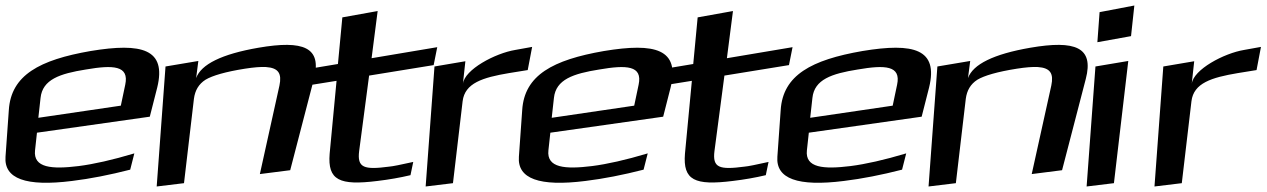

<svg xmlns="http://www.w3.org/2000/svg" viewBox="-71 -642 4594 696"><path d="M257 -457C73 -425 -31 -370 -39 -243L-51 -74C-57 6 23 35 190 14C256 6 327 -8 401 -27L416 -86C336 -62 269 -47 214 -40C117 -28 49 -33 56 -97L63 -161L472 -219L499 -325C533 -464 444 -488 257 -457ZM240 -390C339 -407 398 -405 383 -335L367 -259L68 -215L76 -287C83 -354 146 -375 240 -390Z M866 -469C733 -446 658 -409 640 -359L648 -421L529 -401L497 34L596 22L632 -284C636 -314 649 -337 674 -353C699 -368 747 -382 817 -393C849 -398 874 -400 893 -399C939 -396 951 -375 942 -332L871 -11L981 -25L1067 -356C1097 -471 1029 -497 866 -469Z M1231 -95 1267 -368 1501 -406 1514 -471 1276 -431 1298 -602 1170 -579 1154 -410 1016 -387 1012 -327 1149 -349 1124 -85C1116 12 1160 31 1297 14C1339 9 1379 2 1417 -7L1427 -55C1382 -45 1353 -39 1340 -38C1249 -26 1223 -33 1231 -95Z M1607 -338 1616 -420 1504 -401 1472 34 1571 22 1606 -275C1614 -341 1679 -361 1774 -377L1842 -388L1858 -472L1797 -461C1724 -449 1613 -390 1607 -338Z M2118 -457C1934 -425 1830 -370 1822 -243L1810 -74C1804 6 1884 35 2051 14C2117 6 2188 -8 2262 -27L2277 -86C2197 -62 2130 -47 2075 -40C1978 -28 1910 -33 1917 -97L1924 -161L2333 -219L2360 -325C2394 -464 2305 -488 2118 -457ZM2101 -390C2200 -407 2259 -405 2244 -335L2228 -259L1929 -215L1937 -287C1944 -354 2007 -375 2101 -390Z M2519 -95 2555 -368 2789 -406 2802 -471 2564 -431 2586 -602 2458 -579 2442 -410 2304 -387 2300 -327 2437 -349 2412 -85C2404 12 2448 31 2585 14C2627 9 2667 2 2705 -7L2715 -55C2670 -45 2641 -39 2628 -38C2537 -26 2511 -33 2519 -95Z M3055 -457C2871 -425 2767 -370 2759 -243L2747 -74C2741 6 2821 35 2988 14C3054 6 3125 -8 3199 -27L3214 -86C3134 -62 3067 -47 3012 -40C2915 -28 2847 -33 2854 -97L2861 -161L3270 -219L3297 -325C3331 -464 3242 -488 3055 -457ZM3038 -390C3137 -407 3196 -405 3181 -335L3165 -259L2866 -215L2874 -287C2881 -354 2944 -375 3038 -390Z M3664 -469C3531 -446 3456 -409 3438 -359L3446 -421L3327 -401L3295 34L3394 22L3430 -284C3434 -314 3447 -337 3472 -353C3497 -368 3545 -382 3615 -393C3647 -398 3672 -400 3691 -399C3737 -396 3749 -375 3740 -332L3669 -11L3779 -25L3865 -356C3895 -471 3827 -497 3664 -469Z M4029 -511 4041 -622 3915 -598 3907 -489ZM3967 22 4019 -421 3900 -401 3868 34Z M4249 -338 4258 -420 4146 -401 4114 34 4213 22 4248 -275C4256 -341 4321 -361 4416 -377L4484 -388L4500 -472L4439 -461C4366 -449 4255 -390 4249 -338Z"/></svg>

Font: Gamestation Warped
Style: Italic
Weight: 400
Designer: Jonas Hecksher
Foundry: Jonas Hecksher, Playtypeª, e-types AS
Version: Version 1.003